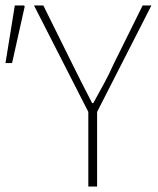

<svg xmlns="http://www.w3.org/2000/svg" viewBox="-40 -680 576 700"><path d="M282 0V-272L84 -660H118L224 -446Q242 -410 259.5 -375Q277 -340 296 -304H300Q320 -340 339 -375Q358 -410 374 -446L480 -660H512L314 -272V0ZM-20 -450 14 -660H48L50 -656L4 -450Z"/></svg>

Font: Source Sans 3
Style: Regular
Weight: 200
Designer: Paul D. Hunt
Foundry: Adobe
Version: Version 3.046;hotconv 1.0.118;makeotfexe 2.5.65603